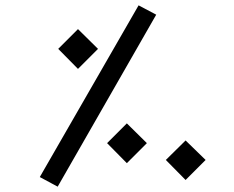

<svg xmlns="http://www.w3.org/2000/svg" viewBox="-20 -691 878 719"><path d="M129 -28 499 -671 565 -636 196 8ZM198 -508 272 -582 347 -508 272 -433ZM381 -155 455 -229 530 -155 455 -80ZM601 -92 675 -165 750 -92 675 -17Z"/></svg>

Font: FiraGO Book
Style: Italic
Weight: 350
Italic angle: -8°
Designer: bBox Type GmbH
Foundry: bBox Type GmbH
Version: Version 1.001